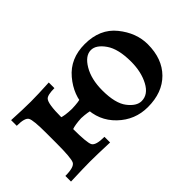

<svg xmlns="http://www.w3.org/2000/svg" viewBox="-67 -765 1058 1058"><g transform="rotate(-45 462.0 -236.0)"><path d="M335.9 0Q231.9 -3.9 183.6 -3.9Q137.2 -3.9 31.2 0V-43.9Q100.6 -43.9 112.3 -67.9Q124 -91.8 124 -206.1V-288.1Q124 -385.3 112.3 -407Q100.6 -428.7 37.1 -428.7V-472.7Q130.9 -467.8 186.5 -467.8Q241.2 -467.8 330.6 -472.7V-428.7Q276.9 -428.7 263.2 -413.6Q244.1 -393.1 244.1 -288.6V-199.2Q244.1 -89.8 256.3 -66.9Q268.6 -43.9 335.9 -43.9ZM621.1 9.8Q521 9.8 448.5 -59.8Q376 -129.4 376 -234.4Q376 -326.7 441.7 -404.5Q507.3 -482.4 620.1 -482.4Q738.3 -482.4 802 -403.6Q865.7 -324.7 865.7 -235.8Q865.7 -122.6 800 -56.4Q734.4 9.8 621.1 9.8ZM620.1 -38.1Q671.4 -38.1 702.1 -95.7Q732.9 -153.3 732.9 -232.9Q732.9 -332.5 697 -383.8Q661.1 -435.1 621.1 -435.1Q576.7 -435.1 542.5 -377.4Q508.3 -319.8 508.3 -232.9Q508.3 -132.3 544.7 -85.2Q581.1 -38.1 620.1 -38.1ZM420.4 -133.8Q420.4 -185.5 394.8 -195.3Q369.1 -205.1 317.9 -207.5Q267.6 -205.1 241.9 -195.3Q216.3 -185.5 216.3 -133.8L174.3 -134.8Q178.7 -206.5 178.7 -235.4Q178.7 -273.9 170.9 -336.4L212.4 -339.4Q213.9 -299.8 239 -290.3Q264.2 -280.8 317.9 -279.3Q372.6 -280.8 397.7 -290.3Q422.9 -299.8 424.3 -339.4L465.8 -336.4Q458 -273.9 458 -235.4Q458 -206.5 462.4 -134.8Z"/></g></svg>

Font: Kelvinch
Style: Bold
Weight: 700
Designer: Paul James Miller
Foundry: High-Logic / Made with FontCreator
Version: Version 3.501;March 28, 2021;FontCreator 13.0.0.2683 64-bit